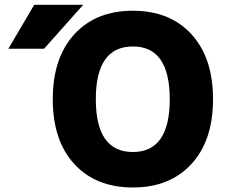

<svg xmlns="http://www.w3.org/2000/svg" viewBox="-20 -788 960 819"><path d="M796.9 -88.9Q705.1 11.7 546.9 11.7Q388.7 11.7 296.9 -88.4Q205.1 -188.5 205.1 -364.7Q205.1 -541 296.9 -641.6Q388.7 -742.2 546.9 -742.2Q705.1 -742.2 796.9 -641.6Q888.7 -541 888.7 -364.7Q888.7 -188.5 796.9 -88.9ZM126 -767.6H335L168 -580.1H15.6ZM546.9 -589.8Q388.7 -589.8 388.7 -364.7Q388.7 -139.6 546.9 -139.6Q704.1 -139.6 704.1 -364.7Q704.1 -589.8 546.9 -589.8Z"/></svg>

Font: Gen Shin Gothic Heavy
Style: Bold
Weight: 900
Designer: [Source Han Sans]
Ryoko NISHIZUKA  (kana & ideographs); Paul D. Hunt (Latin, Greek & Cyrillic); Wenlong ZHANG  (bopomofo
Version: Version 1.002.20150607